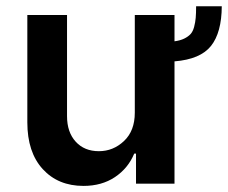

<svg xmlns="http://www.w3.org/2000/svg" viewBox="-20 -594 737 621"><path d="M614.3 -573.7H697.3Q696.8 -488.8 662.6 -445.6Q628.4 -402.3 544.4 -395.5V0H419.9V-97.2H414.1Q394.5 -49.8 351.8 -21.2Q309.1 7.3 250 7.3Q168 7.3 118.2 -47.1Q68.4 -101.6 68.4 -198.2V-545.4H196.8V-218.3Q196.8 -166.5 224.9 -135.7Q252.9 -105 299.8 -105Q346.2 -105 381.1 -137.9Q416 -170.9 416 -229.5V-545.4H544.4V-460.4Q563 -462.9 575.9 -469.2Q588.9 -475.6 596.4 -483.9Q604 -492.2 607.9 -507.1Q611.8 -522 613 -536.4Q614.3 -550.8 614.3 -573.7Z"/></svg>

Font: Interop SemBd
Style: Regular
Weight: 600
Designer: Rasmus Andersson, Google, Jang Haemin
Foundry: jhaemin
Version: Version 1.007